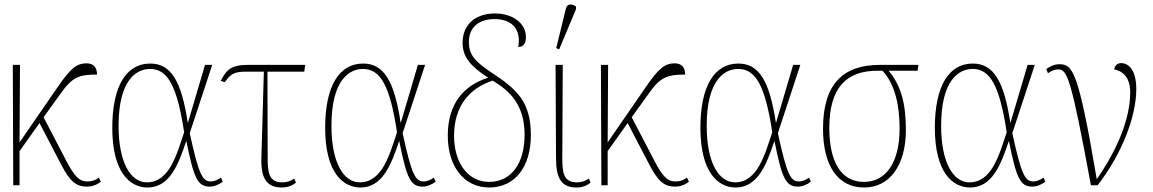

<svg xmlns="http://www.w3.org/2000/svg" viewBox="-20 -825 5133 855"><path d="M39 0H67V-152L156 -277L253 -91C291 -19 317 6 368 6C386 6 408 1 429 -16L420 -34C405 -22 388 -17 369 -17C334 -17 313 -36 273 -113L174 -303L249 -407C300 -480 330 -493 412 -493C412 -520 401 -543 365 -543C321 -543 293 -519 238 -439L67 -191L69 -536H37Z M637 10C736 10 775 -94 809 -196H810C843 -32 860 6 914 6C935 6 957 -4 972 -16L964 -34C951 -25 935 -17 919 -17C883 -17 866 -42 825 -232L925 -536H893L817 -279H816C788 -463 742 -542 649 -542C543 -542 480 -443 480 -256C480 -57 559 10 637 10ZM634 -13C561 -13 508 -102 508 -265C508 -467 586 -518 648 -518C725 -518 768 -447 800 -236C767 -138 735 -13 634 -13Z M1236 10C1257 10 1279 4 1298 -12L1290 -30C1270 -16 1254 -13 1236 -13C1177 -13 1172 -58 1172 -122L1171 -506H1335L1339 -536H1083C1002 -536 986 -508 963 -465L981 -459C1006 -494 1020 -506 1077 -506H1155L1144 -123C1141 -31 1167 10 1236 10Z M1585 10C1684 10 1723 -94 1757 -196H1758C1791 -32 1808 6 1862 6C1883 6 1905 -4 1920 -16L1912 -34C1899 -25 1883 -17 1867 -17C1831 -17 1814 -42 1773 -232L1873 -536H1841L1765 -279H1764C1736 -463 1690 -542 1597 -542C1491 -542 1428 -443 1428 -256C1428 -57 1507 10 1585 10ZM1582 -13C1509 -13 1456 -102 1456 -265C1456 -467 1534 -518 1596 -518C1673 -518 1716 -447 1748 -236C1715 -138 1683 -13 1582 -13Z M2158 10C2272 10 2344 -80 2344 -224C2344 -373 2279 -429 2173 -499C2096 -550 2068 -580 2068 -637C2068 -706 2115 -740 2182 -740C2255 -740 2302 -700 2288 -616C2313 -616 2322 -633 2322 -661C2322 -719 2266 -765 2184 -765C2107 -765 2040 -725 2040 -633C2040 -565 2086 -523 2154 -479C2045 -445 1974 -363 1974 -221C1974 -82 2048 10 2158 10ZM2158 -15C2063 -15 2002 -101 2002 -220C2002 -354 2072 -433 2174 -466C2254 -418 2316 -355 2316 -225C2316 -99 2258 -15 2158 -15Z M2470 -605 2545 -784V-796C2528 -808 2506 -811 2500 -787L2457 -611ZM2548 10C2569 10 2591 4 2610 -12L2602 -30C2582 -16 2566 -13 2548 -13C2489 -13 2484 -58 2484 -122L2486 -536H2454L2456 -123C2456 -31 2479 10 2548 10Z M2658 0H2686V-152L2775 -277L2872 -91C2910 -19 2936 6 2987 6C3005 6 3027 1 3048 -16L3039 -34C3024 -22 3007 -17 2988 -17C2953 -17 2932 -36 2892 -113L2793 -303L2868 -407C2919 -480 2949 -493 3031 -493C3031 -520 3020 -543 2984 -543C2940 -543 2912 -519 2857 -439L2686 -191L2688 -536H2656Z M3256 10C3355 10 3394 -94 3428 -196H3429C3462 -32 3479 6 3533 6C3554 6 3576 -4 3591 -16L3583 -34C3570 -25 3554 -17 3538 -17C3502 -17 3485 -42 3444 -232L3544 -536H3512L3436 -279H3435C3407 -463 3361 -542 3268 -542C3162 -542 3099 -443 3099 -256C3099 -57 3178 10 3256 10ZM3253 -13C3180 -13 3127 -102 3127 -265C3127 -467 3205 -518 3267 -518C3344 -518 3387 -447 3419 -236C3386 -138 3354 -13 3253 -13Z M3828 10C3944 10 4014 -92 4014 -246C4014 -365 3992 -445 3937 -510H4066L4070 -536H3897C3733 -536 3645 -449 3645 -252C3645 -88 3710 10 3828 10ZM3827 -15C3726 -15 3673 -104 3673 -255C3673 -436 3750 -510 3887 -510H3910C3967 -448 3986 -353 3986 -253C3986 -99 3924 -15 3827 -15Z M4300 10C4399 10 4438 -94 4472 -196H4473C4506 -32 4523 6 4577 6C4598 6 4620 -4 4635 -16L4627 -34C4614 -25 4598 -17 4582 -17C4546 -17 4529 -42 4488 -232L4588 -536H4556L4480 -279H4479C4451 -463 4405 -542 4312 -542C4206 -542 4143 -443 4143 -256C4143 -57 4222 10 4300 10ZM4297 -13C4224 -13 4171 -102 4171 -265C4171 -467 4249 -518 4311 -518C4388 -518 4431 -447 4463 -236C4430 -138 4398 -13 4297 -13Z M4838 0H4868C4977 -141 5040 -307 5040 -429C5040 -507 5010 -544 4972 -544C4957 -544 4944 -533 4942 -516C4982 -508 5013 -478 5013 -414C5013 -270 4928 -118 4864 -27C4781 -518 4756 -539 4696 -539C4674 -539 4653 -528 4639 -517L4647 -499C4662 -510 4678 -516 4691 -516C4732 -516 4748 -488 4838 0Z"/></svg>

Font: Noto Serif SemiCondensed Thin
Style: Regular
Weight: 100
Width: 4
Designer: Monotype Design Team
Foundry: Monotype Imaging Inc.
Version: Version 2.015